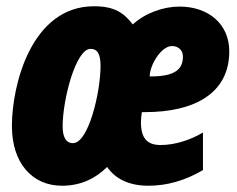

<svg xmlns="http://www.w3.org/2000/svg" viewBox="-20 -583 758 613"><path d="M178 10C239 10 286 -14 322 -50C348 -12 392 10 454 10C514 10 572 -7 628 -40V-160C590 -137 540 -120 493 -120C452 -120 430 -139 430 -193C430 -202 431 -214 433 -225H443C601 -225 712 -285 712 -419C712 -506 646 -562 553 -562C501 -562 443 -541 404 -505C376 -541 347 -563 280 -563C80 -563 18 -311 18 -181C18 -62 83 10 178 10ZM458 -339C458 -376 495 -436 529 -436C549 -436 564 -423 564 -403C564 -367 546 -339 462 -339ZM213 -126C190 -126 180 -146 180 -180C180 -265 222 -427 269 -427C292 -427 301 -409 301 -372C301 -290 263 -126 213 -126Z"/></svg>

Font: Noto Sans UI Condensed Black
Style: Italic
Weight: 900
Width: 3
Italic angle: -192°
Designer: Monotype Design Team
Foundry: Monotype Imaging Inc.
Version: Version 1.901